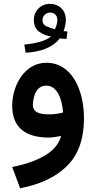

<svg xmlns="http://www.w3.org/2000/svg" viewBox="-20 -714 499 998"><path d="M330.6 -550.3C323.2 -550.8 316.4 -551.3 310.5 -552.2C318.4 -573.2 322.3 -592.8 322.3 -610.8C322.3 -661.1 287.6 -693.8 239.3 -693.8C215.3 -693.8 195.8 -685.5 179.7 -669.4C163.6 -653.3 155.8 -633.8 155.8 -611.3C155.8 -583 165 -562 184.1 -548.8C202.6 -535.6 223.1 -527.3 245.1 -524.9C221.2 -502.9 168.9 -487.8 106.4 -482.4L113.3 -439.9C195.3 -444.3 256.8 -469.2 290.5 -514.6C304.7 -512.7 312.5 -512.2 325.7 -511.7ZM265.6 -562C248.5 -566.4 233.9 -571.3 220.7 -577.6C207.5 -584 200.7 -594.2 200.7 -609.4C200.7 -628.9 217.3 -648.9 241.2 -648.9C262.2 -648.9 278.3 -633.3 278.3 -610.4C278.3 -596.2 272.9 -577.6 265.6 -562ZM416.5 -99.1C416.5 -242.7 355.5 -387.7 221.2 -387.7C105.5 -387.7 43.5 -266.6 43.5 -165.5C43.5 -49.8 113.3 1 234.4 1C253.4 1 277.8 -2.9 297.9 -8.3C287.6 32.2 259.8 65.9 215.3 93.3C170.4 120.1 113.3 140.6 43.5 153.8L84.5 264.6C189.5 244.6 271 205.6 329.1 147.9C387.2 89.8 416.5 7.8 416.5 -99.1ZM233.9 -119.6C183.1 -119.6 150.9 -130.4 150.9 -169.9C150.9 -182.1 152.8 -195.8 157.2 -211.4C165 -242.2 184.6 -269 220.2 -269C276.9 -269 302.2 -201.2 308.1 -129.4C288.1 -123.5 261.7 -119.6 233.9 -119.6Z"/></svg>

Font: Vazirmatn SemiBold
Style: Regular
Weight: 600
Designer: Saber Rastikerdar
Foundry: Saber Rastikerdar
Version: Version 33.003